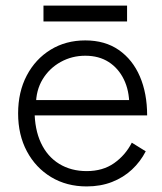

<svg xmlns="http://www.w3.org/2000/svg" viewBox="-20 -657 583 689"><path d="M291 12Q219 12 163.5 -21.5Q108 -55 76.5 -114Q45 -173 45 -250Q45 -327 76 -386Q107 -445 161.5 -478.5Q216 -512 286 -512Q357 -512 406.5 -477.5Q456 -443 482 -382.5Q508 -322 508 -243H81L104 -262Q104 -193 127 -144Q150 -95 192.5 -69Q235 -43 291 -43Q349 -43 389.5 -71.5Q430 -100 453 -145L503 -114Q484 -77 453.5 -48.5Q423 -20 382 -4Q341 12 291 12ZM109 -280 84 -298H469L444 -279Q444 -332 424.5 -372Q405 -412 370 -434.5Q335 -457 286 -457Q238 -457 197.5 -434.5Q157 -412 133 -372.5Q109 -333 109 -280ZM136 -580V-637H436V-580Z"/></svg>

Font: Figtree Light Light
Style: Regular
Weight: 300
Version: Version 2.001;gftools[0.9.30]